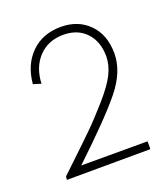

<svg xmlns="http://www.w3.org/2000/svg" viewBox="-86 -801 467 533"><g transform="rotate(-20 147.5 -534.5)"><path d="M24 -342Q30 -348 42 -359Q98 -412 124.5 -438Q151 -464 184 -501.5Q217 -539 230 -565.5Q243 -592 243 -617Q243 -661 218 -687.5Q193 -714 151 -714Q106 -714 78 -684.5Q50 -655 48 -607L25 -614Q30 -670 64 -703.5Q98 -737 152 -737Q203 -737 235 -704.5Q267 -672 267 -617Q267 -564 224 -510.5Q181 -457 74 -356H93H270V-333L23 -332Z"/></g></svg>

Font: Human Sans ExtraLight
Style: Regular
Weight: 200
Designer: Tim Radville
Foundry: Continuum
Version: Version 1.000;FEAKit 1.0